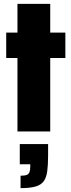

<svg xmlns="http://www.w3.org/2000/svg" viewBox="-20 -678 368 990"><path d="M70 0V-379H12V-510H70V-658H239V-510H317V-379H239V0ZM86 292V228Q107 228 117.5 224Q128 220 132 209.5Q136 199 136 182V169H82V65H228V124Q228 173 223.5 205.5Q219 238 205 257Q191 276 162.5 284Q134 292 86 292Z"/></svg>

Font: Saira Condensed Black
Style: Regular
Weight: 900
Width: 3
Designer: Hector Gatti with collaboration of the Omnibus-Type team
Foundry: Omnibus-Type
Version: Version 1.101